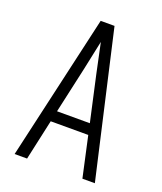

<svg xmlns="http://www.w3.org/2000/svg" viewBox="-136 -824 772 913"><g transform="rotate(20 250.0 -367.5)"><path d="M47 0 215 -735H285L453 0H390L345 -205H155L110 0ZM333 -260 282 -490Q274 -528 266 -565.5Q258 -603 250 -641Q242 -603 234 -565.5Q226 -528 218 -490L167 -260Z"/></g></svg>

Font: Iosevka Fixed SS04 Light
Style: Regular
Weight: 300
Monospace: yes
Designer: Belleve Invis
Foundry: Belleve Invis
Version: Version 32.5.0